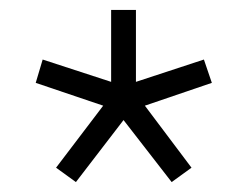

<svg xmlns="http://www.w3.org/2000/svg" viewBox="-20 -765 499 387"><path d="M133 -398 229 -523 326 -398 366 -427 272 -552 407 -598 391 -645 254 -600V-745H204V-600L66 -645L52 -598L188 -552L93 -427Z"/></svg>

Font: Plus Jakarta Sans ExtraLight
Style: Regular
Weight: 200
Designer: Gumpita Rahayu
Foundry: Tokotype
Version: Version 2.004; ttfautohint (v1.8.3)